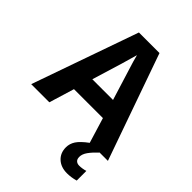

<svg xmlns="http://www.w3.org/2000/svg" viewBox="-266 -849 1221 1221"><g transform="rotate(45 345.0 -238.5)"><path d="M543 110.8Q543 131.3 554 141.1Q564.9 150.9 582 150.9Q608.9 150.9 638.2 142.1V229Q598.1 240.2 562 240.2Q506.8 240.2 473.4 209.2Q439.9 178.2 439.9 127.9Q439.9 95.2 458.5 66.4Q477.1 37.6 527.8 0H615.2Q581.1 32.2 562 58.8Q543 85.4 543 110.8ZM526.9 0 475.1 -169.9H214.8L163.1 0H0L252 -716.8H437L689.9 0ZM439 -296.9Q367.2 -527.8 358.2 -558.1Q349.1 -588.4 345.2 -606Q329.1 -543.5 252.9 -296.9Z"/></g></svg>

Font: Zoram GWebM
Style: Bold
Weight: 700
Foundry: Ascender Corporation
Version: Version 1.000